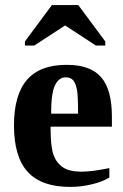

<svg xmlns="http://www.w3.org/2000/svg" viewBox="-20 -725 483 755"><path d="M241 -470H243Q336 -470 378 -421Q420 -372 420 -267V-227H179V-219Q179 -146 191 -114Q203 -83 229 -66Q254 -50 301 -50Q342 -50 410 -64V-27Q383 -10 340 0Q299 10 256 10Q143 10 89 -49Q35 -108 35 -232Q35 -352 86 -411Q137 -470 241 -470ZM238 -421H239Q211 -421 196 -389Q181 -358 181 -278H287Q287 -346 283 -370Q278 -397 268 -409Q258 -421 238 -421ZM78 -546V-562L184 -705H288L394 -562V-546H357L236 -625L115 -546Z"/></svg>

Font: Libra Serif Modern
Style: Bold
Weight: 700
Designer: Stefan Peev, Context Ltd
Foundry: Ascender Corporation
Version: Version 1.000